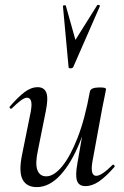

<svg xmlns="http://www.w3.org/2000/svg" viewBox="-20 -751 508 784"><path d="M130 13Q88 13 72 -18.5Q56 -50 70 -119L106 -297Q111 -327 106.5 -339.5Q102 -352 90 -352Q80 -352 64 -340Q48 -328 29 -309Q25 -305 21 -309Q17 -313 21 -317Q54 -355 80.5 -375Q107 -395 134 -395Q160 -395 169 -373Q178 -351 167 -297L135 -138Q123 -83 132.5 -57Q142 -31 169 -31Q200 -31 233.5 -71.5Q267 -112 297 -189Q327 -266 347 -377L361 -376Q342 -259 306.5 -171.5Q271 -84 226 -35.5Q181 13 130 13ZM329 9Q302 9 294.5 -13Q287 -35 296 -84L347 -377Q350 -394 387 -394Q403 -394 408 -392Q413 -390 413 -387Q413 -384 408 -361Q403 -338 398 -312L357 -89Q348 -33 373 -33Q384 -33 401 -44.5Q418 -56 439 -77Q442 -81 446 -76.5Q450 -72 447 -69Q412 -29 384 -10Q356 9 329 9ZM260 -477 237 -726Q237 -729 243 -729.5Q249 -730 249 -727L288 -588L377 -730Q379 -732 384 -730.5Q389 -729 388 -726L279 -477Q276 -472 268 -472Q260 -472 260 -477Z"/></svg>

Font: Cormorant Garamond Light Medium
Style: Italic
Weight: 500
Italic angle: -10°
Version: Version 4.001